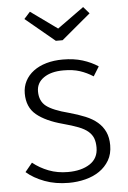

<svg xmlns="http://www.w3.org/2000/svg" viewBox="-54 -797 567 848"><g transform="rotate(-5 229.0 -373.0)"><path d="M367 -448Q339 -466 308.5 -476Q278 -486 236 -486Q181 -486 148.5 -463.5Q116 -441 116 -403Q116 -360 145 -337.5Q174 -315 244 -297Q284 -286 315.5 -273Q347 -260 368.5 -241.5Q390 -223 401.5 -198Q413 -173 413 -139Q413 -100 396.5 -72Q380 -44 353 -25.5Q326 -7 290.5 2Q255 11 217 11Q158 11 110 -7Q62 -25 30 -53L62 -92Q93 -67 132 -52Q171 -37 217 -37Q277 -37 314.5 -61.5Q352 -86 352 -134Q352 -158 345.5 -175Q339 -192 323.5 -205.5Q308 -219 281 -229.5Q254 -240 213 -251Q138 -271 97.5 -304.5Q57 -338 57 -399Q57 -429 70 -454Q83 -479 107 -497Q131 -515 164 -524.5Q197 -534 237 -534Q286 -534 324.5 -522Q363 -510 393 -490ZM229 -672 347 -757 373 -727 244 -619H214L84 -727L111 -757Z"/></g></svg>

Font: Jldddboxgfspflltxgxzjzlszac
Style: Regular
Weight: 300
Designer: Carrois Corporate & Edenspiekermann
Foundry: Carrois Corporate GbR & Edenspiekermann AG
Version: Version 2.001